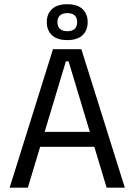

<svg xmlns="http://www.w3.org/2000/svg" viewBox="-20 -866 620 886"><path d="M24.5 0 224.5 -639H355.5L556 0H472L296.5 -583H284L108.5 0ZM144.5 -188.5V-257.5H435.5V-188.5ZM196 -763V-764.5Q196 -802 220 -824.2Q244 -846.5 290.5 -846.5Q337 -846.5 360.8 -824.2Q384.5 -802 384.5 -764.5V-763Q384.5 -726 360.8 -703.5Q337 -681 290.5 -681Q244 -681 220 -703.5Q196 -726 196 -763ZM245 -763Q245 -743.5 256.8 -732.8Q268.5 -722 290.5 -722Q313 -722 324.5 -732.8Q336 -743.5 336 -763V-764.5Q336 -784 324.5 -794.8Q313 -805.5 290.5 -805.5Q268.5 -805.5 256.8 -794.8Q245 -784 245 -764.5Z"/></svg>

Font: Anek Telugu Medium
Style: Regular
Weight: 400
Version: Version 1.003